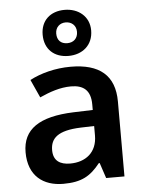

<svg xmlns="http://www.w3.org/2000/svg" viewBox="-57 -875 702 930"><g transform="rotate(-5 294.0 -409.5)"><path d="M292 -605C360 -605 412 -647 412 -719C412 -787 359 -829 292 -829C223 -829 176 -787 176 -718C176 -647 223 -605 292 -605ZM292 -667C260 -667 242 -686 242 -718C242 -749 264 -768 292 -768C321 -768 343 -749 343 -718C343 -686 322 -667 292 -667ZM297 -552C222 -552 151 -533 98 -505L138 -417C187 -439 237 -457 291 -457C351 -457 386 -430 386 -361V-334L292 -331C125 -325 44 -270 44 -158C44 -43 116 10 213 10C303 10 346 -16 393 -75H397L422 0H511V-364C511 -492 437 -552 297 -552ZM320 -254 386 -256V-210C386 -127 329 -85 255 -85C206 -85 173 -105 173 -157C173 -215 209 -250 320 -254Z"/></g></svg>

Font: Noto Sans Gurmukhi SemiBold
Style: Regular
Weight: 600
Designer: Jelle Bosma - Monotype Design Team
Foundry: Monotype Imaging Inc.
Version: Version 2.004